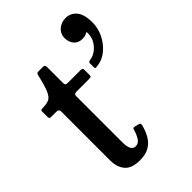

<svg xmlns="http://www.w3.org/2000/svg" viewBox="-226 -856 966 966"><g transform="rotate(-45 257.0 -373.0)"><path d="M317.5 -105.5Q310 -74.5 295.2 -47.5Q280.5 -20.5 254.2 -4Q228 12.5 185.5 12.5Q127 12.5 102.5 -16.8Q78 -46 78 -93V-440.5Q78 -458 62 -458H27Q16.5 -458 13.2 -460.5Q10 -463 10 -473V-506Q10 -516 12.8 -518Q15.5 -520 25.5 -520Q53.5 -520 70 -527.5Q86.5 -535 98.5 -562.5Q110.5 -590 124.5 -650.5Q126.5 -659 129 -662.2Q131.5 -665.5 142.5 -665.5H172.5Q186 -665.5 186 -651V-536Q186 -525.5 190.5 -522.8Q195 -520 205 -520H293Q302.5 -520 305.8 -517Q309 -514 309 -504V-470.5Q309 -461.5 305.2 -459.8Q301.5 -458 292.5 -458H206Q196 -458 191 -455.2Q186 -452.5 186 -441.5V-113.5Q186 -52.5 219.5 -52.5Q239.5 -52.5 251.8 -71.2Q264 -90 272 -118Q274 -126 277.5 -126.8Q281 -127.5 289.5 -125.5L309 -120.5Q320.5 -117.5 317.5 -105.5ZM351 -691.5Q351 -720.5 373 -739.8Q395 -759 427 -759Q461 -759 483.8 -732Q506.5 -705 506.5 -646.5Q506.5 -608 488.5 -570Q470.5 -532 438.2 -505.2Q406 -478.5 364 -474.5Q357.5 -474 354.5 -475Q351.5 -476 351.5 -483.5V-510Q351.5 -517 355 -519Q358.5 -521 364 -522Q399.5 -527 426.2 -557.8Q453 -588.5 451.5 -629.5Q451.5 -635 448.5 -634Q445.5 -633 441.5 -630.5Q435 -626.5 428 -625.2Q421 -624 412 -624Q383.5 -624 367.2 -643.2Q351 -662.5 351 -691.5Z"/></g></svg>

Font: Besley* Narrow Medium
Style: Regular
Weight: 500
Width: 4
Designer: Owen Earl
Foundry: indestructible type*
Version: Version 3.000; ttfautohint (v1.8.3)